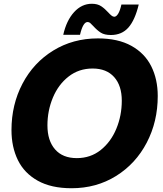

<svg xmlns="http://www.w3.org/2000/svg" viewBox="-20 -983 866 1020"><path d="M41 -292Q41 -427 99.5 -538.5Q158 -650 263 -714.5Q368 -779 500 -779Q607 -779 678 -739.5Q749 -700 783.5 -631Q818 -562 818 -473Q818 -337 759.5 -225Q701 -113 596.5 -48Q492 17 360 17Q252 17 180.5 -23Q109 -63 75 -132.5Q41 -202 41 -292ZM627 -448Q627 -528 586.5 -573.5Q546 -619 472 -619Q399 -619 344.5 -576.5Q290 -534 261 -464.5Q232 -395 232 -317Q232 -236 272.5 -189.5Q313 -143 388 -143Q461 -143 515 -186Q569 -229 598 -299Q627 -369 627 -448ZM476 -844Q465 -856 459 -861Q453 -866 445 -866Q421 -866 405 -798H316Q333 -874 373.5 -918.5Q414 -963 468 -963Q498 -963 517.5 -950Q537 -937 556 -916Q564 -907 572 -900.5Q580 -894 587 -894Q598 -894 608 -910.5Q618 -927 625 -959H717Q697 -876 662 -836.5Q627 -797 569 -797Q535 -797 515.5 -809.5Q496 -822 476 -844Z"/></svg>

Font: Open Sauce One Black Italic
Style: Regular
Weight: 900
Italic angle: -10°
Designer: Alfredo Marco Pradil
Foundry: Creative Sauce Fz LLC
Version: Version 1.477